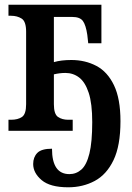

<svg xmlns="http://www.w3.org/2000/svg" viewBox="-20 -556 559 816"><path d="M270 240Q193 240 157 209.5Q121 179 121 141Q121 112 138.5 94Q156 76 201 76Q201 184 275 184Q304 184 326 164.5Q348 145 360 96.5Q372 48 372 -37Q372 -116 357 -161.5Q342 -207 316.5 -226.5Q291 -246 258 -246Q234 -246 209 -240V-113Q209 -71 226.5 -59Q244 -47 270 -47H289V0H16V-47H27Q56 -47 73.5 -59Q91 -71 91 -113V-421Q91 -465 72 -477Q53 -489 27 -489H16V-536H411V-372H355L351 -408Q345 -449 332.5 -466.5Q320 -484 287 -484H209V-292Q240 -301 283 -301Q342 -301 389.5 -276Q437 -251 464.5 -193.5Q492 -136 492 -41Q492 63 462.5 124.5Q433 186 382.5 213Q332 240 270 240Z"/></svg>

Font: Noto Serif Condensed SemiBold
Style: Regular
Weight: 600
Width: 3
Designer: Monotype Design Team
Foundry: Monotype Imaging Inc.
Version: Version 2.013